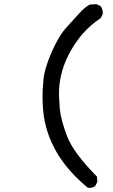

<svg xmlns="http://www.w3.org/2000/svg" viewBox="-20 -831 540 921"><path d="M409 70H402Q208 -88 187 -300Q184 -335 184 -369Q184 -404 189 -453.5Q194 -503 228 -581.5Q262 -660 302 -703Q342 -746 362.5 -769.5Q383 -793 410 -809L443 -811L463 -801Q473 -787 473 -770V-764L463 -744Q365 -680 307 -564Q263 -476 263 -381Q263 -358 267 -308.5Q271 -259 301.5 -178.5Q332 -98 445 16L447 41L437 61Q426 70 409 70Z"/></svg>

Font: Xiaolai Mono SC
Style: Regular
Weight: 400
Monospace: yes
Designer: LXGW / Nozomi Seto
Version: Version 3.113;September 30, 2024